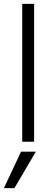

<svg xmlns="http://www.w3.org/2000/svg" viewBox="-34 -727 275 985"><path d="M40 238H-14L74 51H150ZM141 0H80V-707H141Z"/></svg>

Font: Hind Kochi Light
Style: Regular
Weight: 300
Designer: Dhruvi Tolia
Foundry: Indian Type Foundry
Version: Version 0.702;PS 1.0;hotconv 1.0.81;makeotf.lib2.5.63406